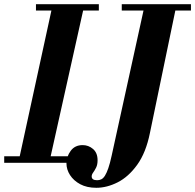

<svg xmlns="http://www.w3.org/2000/svg" viewBox="-27 -774 928 913"><path d="M60 0 224 -754H375L207 0ZM-7 0V-31H302V0ZM144 -724V-754H443V-724ZM431 119Q386 119 354.5 102Q323 85 306 58.5Q289 32 289 3Q289 -29 309 -56.5Q329 -84 366 -84Q394 -84 415.5 -65.5Q437 -47 437 -12Q437 9 430 23Q423 37 416 46.5Q409 56 409 65Q409 83 435 83Q446 83 455 78.5Q464 74 472 61.5Q480 49 488 26Q496 3 504 -34L662 -754H813L686 -142Q667 -48 625.5 9.5Q584 67 532.5 93Q481 119 431 119ZM552 -724V-754H881V-724Z"/></svg>

Font: Libre Bodoni
Style: Italic
Weight: 400
Italic angle: -13°
Designer: Pablo Impallari, Rodrigo Fuenzalida
Foundry: Impallari Type
Version: Version 2.005;gftools[0.9.23]